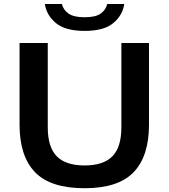

<svg xmlns="http://www.w3.org/2000/svg" viewBox="-20 -962 870 991"><path d="M416.5 9.5Q240.5 9.5 160.8 -73.2Q81 -156 81 -318V-740H226.5V-305.5Q226.5 -202 273.2 -155Q320 -108 416.5 -108Q513 -108 559.8 -155Q606.5 -202 606.5 -305.5V-740H749V-318Q749 -156 669.8 -73.2Q590.5 9.5 416.5 9.5ZM417 -802.5Q317 -802.5 268.5 -843Q220 -883.5 211.5 -941.5H299.5Q306.5 -911.5 333.2 -892.2Q360 -873 417 -873Q474 -873 500.2 -892.2Q526.5 -911.5 533.5 -941.5H621.5Q613 -883.5 565 -843Q517 -802.5 417 -802.5Z"/></svg>

Font: Encode Sans Exp SmBold
Style: Regular
Weight: 600
Width: 7
Designer: Multiple Designers
Foundry: Impallari Type
Version: Version 3.002; ttfautohint (v1.8.3) -l 8 -r 50 -G 200 -x 14 